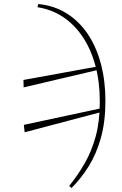

<svg xmlns="http://www.w3.org/2000/svg" viewBox="-20 -754 609 958"><path d="M98 -318 97 -355 476 -424 477 -407ZM325 174Q368 121 402.5 61Q437 1 457.5 -73.5Q478 -148 478 -247Q478 -345 456 -426.5Q434 -508 393 -569.5Q352 -631 295 -669Q238 -707 167 -718L171 -734Q251 -726 313 -687Q375 -648 418 -584Q461 -520 483.5 -435Q506 -350 506 -251Q506 -147 483.5 -66.5Q461 14 423 75Q385 136 337 184ZM103 -94 99 -131 491 -215 493 -197Z"/></svg>

Font: Source Serif 4 ExtraLight
Style: Italic
Weight: 250
Italic angle: -12°
Designer: Frank Grießhammer
Foundry: Adobe Systems Incorporated
Version: Version 4.004;hotconv 1.0.116;makeotfexe 2.5.65601